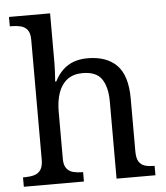

<svg xmlns="http://www.w3.org/2000/svg" viewBox="-54 -808 742 856"><g transform="rotate(-5 317.5 -380.0)"><path d="M18 0V-42H26Q49 -42 67.5 -47Q86 -52 97 -67.5Q108 -83 108 -114V-650Q108 -680 96.5 -694.5Q85 -709 66.5 -713.5Q48 -718 26 -718H18V-760H202V-540Q202 -522 201 -502.5Q200 -483 199 -469Q198 -455 198 -455H203Q218 -485 239.5 -505.5Q261 -526 288.5 -536Q316 -546 350 -546Q436 -546 481.5 -499.5Q527 -453 527 -350V-114Q527 -83 537 -67.5Q547 -52 564.5 -47Q582 -42 604 -42H607V0H433V-345Q433 -410 408.5 -446Q384 -482 323 -482Q282 -482 255 -462Q228 -442 215 -405.5Q202 -369 202 -320V-109Q202 -80 213.5 -65.5Q225 -51 243.5 -46.5Q262 -42 284 -42H287V0Z"/></g></svg>

Font: Noto Serif Tamil
Style: Italic
Weight: 400
Italic angle: -12°
Designer: Indian Type Foundry, Tom Grace, and the Monotype Design Team
Foundry: Monotype Imaging Inc.
Version: Version 2.003